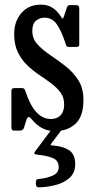

<svg xmlns="http://www.w3.org/2000/svg" viewBox="-20 -552 404 826"><path d="M262 -364.5Q244 -420 224 -448Q204 -476 172 -476Q151 -476 135 -463Q119 -450 119 -418.5Q119 -385.5 141.2 -361.2Q163.5 -337 196.2 -315Q229 -293 261.8 -267.5Q294.5 -242 316.8 -207.2Q339 -172.5 339 -122Q339 -51.5 305 -19.8Q271 12 217 12Q183.5 12 158.8 -2.2Q134 -16.5 115 -40.5Q101 -57.5 94.5 -38L83 -2Q79 10 64.5 10H41.5Q29 10 29 -3.5V-157.5Q29 -166.5 31.8 -169.8Q34.5 -173 43 -173H73.5Q82 -173 84.8 -169.2Q87.5 -165.5 89.5 -159.5Q128 -40 199 -40Q225.5 -40 240.8 -56.2Q256 -72.5 256 -103Q256 -132.5 240.5 -153.8Q225 -175 200.5 -193.2Q176 -211.5 148.5 -230Q121 -248.5 96.5 -272Q72 -295.5 56.5 -327.8Q41 -360 41 -405Q41 -460.5 72.2 -496.2Q103.5 -532 156 -532Q186 -532 207 -517.8Q228 -503.5 240.5 -483Q246.5 -473.5 249.2 -472.2Q252 -471 256 -484.5L267.5 -519Q270 -526 273 -528Q276 -530 285.5 -530H308Q321 -530 321 -516V-362.5Q321 -354.5 318 -352.2Q315 -350 306.5 -350H278.5Q268 -350 266.2 -353.5Q264.5 -357 262 -364.5ZM134.5 239.5V231Q134.5 222.5 138.5 220.2Q142.5 218 150 217.5Q180.5 215 206.5 203.5Q232.5 192 232.5 167.5Q232.5 137.5 205.5 127.2Q178.5 117 144.5 114Q130 112.5 128 109.2Q126 106 131 99.5L206.5 -1.5Q209 -5 210.5 -5.8Q212 -6.5 218 -6.5H243.5Q255 -6.5 253.2 -4.2Q251.5 -2 247.5 3.5L203 62.5Q196.5 71 197.8 72.2Q199 73.5 212.5 74.5Q253.5 78 278.5 95.2Q303.5 112.5 303.5 154.5Q303.5 190.5 280.5 212Q257.5 233.5 221.8 243.2Q186 253 147 254Q134.5 254.5 134.5 239.5Z"/></svg>

Font: Besley* Condensed
Style: Regular
Weight: 400
Width: 3
Designer: Owen Earl
Foundry: indestructible type*
Version: Version 3.000; ttfautohint (v1.8.3)